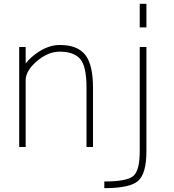

<svg xmlns="http://www.w3.org/2000/svg" viewBox="-20 -772 918 1011"><path d="M751 -524.4V24.4Q751 141.6 707.5 180.2Q664.1 218.8 529.3 218.8V183.6Q650.4 183.6 683.1 153.8Q715.8 124 715.8 24.4V-524.4ZM715.8 -627.9V-752H751V-627.9ZM115.2 -437.5Q141.6 -472.7 186.5 -501Q241.2 -535.2 294.9 -535.2Q387.7 -535.2 428.7 -483.4Q469.7 -431.6 469.7 -310.5V2H435.5V-310.5Q435.5 -423.8 401.9 -461.9Q368.2 -500 294.9 -500Q232.4 -500 173.8 -449.7Q115.2 -399.4 115.2 -349.6V2H81.1V-524.4H115.2Z"/></svg>

Font: Gen Shin Gothic ExtraLight
Style: Regular
Weight: 100
Designer: [Source Han Sans]
Ryoko NISHIZUKA  (kana & ideographs); Paul D. Hunt (Latin, Greek & Cyrillic); Wenlong ZHANG  (bopomofo
Version: Version 1.002.20150607